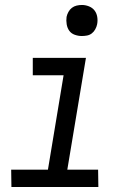

<svg xmlns="http://www.w3.org/2000/svg" viewBox="-20 -753 540 773"><path d="M376 0H26L25 -70H173L236 -450H112V-520H326L251 -70H375ZM309 -608Q295 -608 281 -613Q267 -618 259 -629Q251 -640 248.5 -655Q246 -670 248 -685Q250 -695 255.5 -705Q261 -715 269.5 -721.5Q278 -728 288.5 -730.5Q299 -733 310 -733Q324 -733 338 -727.5Q352 -722 360.5 -711Q369 -700 371.5 -685Q374 -670 371 -655Q369 -645 363.5 -635Q358 -625 349.5 -618.5Q341 -612 330.5 -610Q320 -608 309 -608Z"/></svg>

Font: Iosevka Term Curly Oblique
Style: Regular
Weight: 400
Italic angle: -9°
Designer: Belleve Invis
Foundry: Belleve Invis
Version: Version 32.3.0